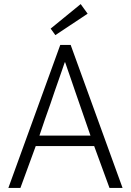

<svg xmlns="http://www.w3.org/2000/svg" viewBox="-20 -920 641 940"><path d="M409 -853 251 -748 228 -780 375 -900ZM580 0H516L441 -205H155L80 0H21L275 -700H326ZM297 -615Q293 -603 285.5 -581.5Q278 -560 268.5 -532.5Q259 -505 248 -474Q237 -443 227 -412Q201 -340 173 -256H423Q394 -340 369 -412Q358 -443 347.5 -474Q337 -505 327.5 -532.5Q318 -560 310.5 -581.5Q303 -603 299 -615Z"/></svg>

Font: Post Grotesk Light
Style: Light
Weight: 300
Version: Version 1.0